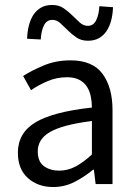

<svg xmlns="http://www.w3.org/2000/svg" viewBox="-20 -741 544 773"><path d="M194 12Q133 12 92.5 -24Q52 -60 52 -126Q52 -206 123 -248.5Q194 -291 350 -308Q350 -331 345.5 -353Q341 -375 330 -392Q319 -409 299.5 -419.5Q280 -430 250 -430Q208 -430 171 -414Q134 -398 105 -378L73 -435Q107 -457 156 -477.5Q205 -498 264 -498Q353 -498 393 -443.5Q433 -389 433 -298V0H365L358 -58H355Q320 -29 280 -8.5Q240 12 194 12ZM218 -54Q253 -54 284 -70.5Q315 -87 350 -119V-254Q289 -246 247.5 -235Q206 -224 180.5 -209Q155 -194 143.5 -174.5Q132 -155 132 -132Q132 -90 157 -72Q182 -54 218 -54ZM334 -577Q307 -577 288 -590Q269 -603 253 -619Q237 -635 222.5 -648Q208 -661 191 -661Q168 -661 157 -639Q146 -617 144 -582L89 -585Q90 -614 96.5 -639Q103 -664 115 -682Q127 -700 145.5 -710.5Q164 -721 190 -721Q217 -721 236 -708Q255 -695 271 -679Q287 -663 301.5 -650Q316 -637 334 -637Q356 -637 367 -659Q378 -681 380 -716L435 -712Q434 -683 427.5 -658.5Q421 -634 409 -616Q397 -598 378.5 -587.5Q360 -577 334 -577Z"/></svg>

Font: Processing Sans Pro
Style: Regular
Weight: 400
Designer: Paul D. Hunt
Foundry: Adobe Systems Incorporated
Version: Version 2.020;PS 2.000;hotconv 1.0.86;makeotf.lib2.5.63406